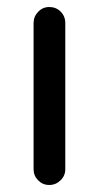

<svg xmlns="http://www.w3.org/2000/svg" viewBox="-20 -524 283 550"><path d="M76.2 -39.1V-458Q76.2 -476.6 89.4 -490.2Q102.5 -503.9 121.1 -503.9Q140.6 -503.9 153.8 -490.7Q167 -477.5 167 -458V-39.1Q167 -20.5 153.3 -7.3Q139.6 5.9 121.1 5.9Q102.5 5.9 89.4 -7.3Q76.2 -20.5 76.2 -39.1Z"/></svg>

Font: KTXP_ComRound
Style: Medium
Weight: 500
Version: Version 1.01;May 16, 2022;FontCreator 13.0.0.2683 64-bit